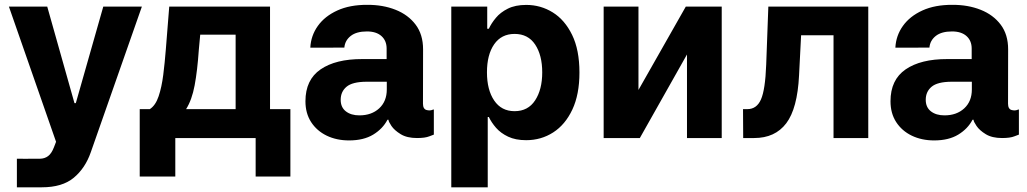

<svg xmlns="http://www.w3.org/2000/svg" viewBox="-20 -573 4262 797"><path d="M153.8 204.5Q143.8 204.5 133.7 204.5Q123.6 204.5 113.6 204.5Q94.8 204.5 78.1 204.5Q61.4 204.5 50.1 204.5V85.9Q61.4 86.3 84.9 86.1Q108.3 85.9 126.4 85.9Q132.8 85.9 137.8 85.9Q142.8 85.9 145.6 85.9Q165.5 85.6 179.7 74.9Q193.9 64.3 203.8 38.7L212.7 15.6L17 -545.5H176.1L289.1 -144.9H294.7L408.7 -545.5H568.9L356.9 58.9Q333.8 125.4 286 165Q238.3 204.5 153.8 204.5Z M560 159.8V-120H601.9Q625.7 -135.3 638.5 -173.5Q651.3 -211.6 657.7 -262.6Q664.1 -313.6 668.3 -367.2L682.5 -545.5H1100.9V-120H1185.4V159.8H1041.2V0H707.7V159.8ZM752.5 -120H958.1V-429H811.1L805.4 -367.2Q799.4 -279.8 788 -218.9Q776.6 -158 752.5 -120Z M1429 9.9Q1377.1 9.9 1336.1 -9.9Q1295.1 -29.8 1271.5 -66.2Q1247.9 -102.6 1247.9 -152.7Q1247.9 -241.8 1310.7 -285Q1373.6 -328.1 1483.7 -327.8H1584.9V-371.4Q1584.9 -404.1 1563.4 -423.3Q1541.9 -442.5 1503.2 -442.5Q1459.5 -442.5 1435.7 -423.7Q1411.9 -404.8 1409.4 -375.4L1268.1 -375Q1270.6 -425.1 1299.4 -465.4Q1328.1 -505.7 1380.3 -529.5Q1432.5 -553.3 1504.6 -552.9Q1569.2 -553.3 1621.8 -532.5Q1674.4 -511.7 1705.3 -470.7Q1736.2 -429.7 1736.2 -368.3L1735.8 -142.8Q1735.8 -120.4 1750.7 -116.3Q1765.6 -112.2 1778.1 -118.3H1780.9V-14.2Q1779.5 -14.2 1762.1 -7.1Q1744.7 0 1710.9 0Q1669.4 0 1643.3 -16Q1617.2 -32 1604.9 -50.2Q1592.7 -68.5 1592.7 -75.3V-76H1588.4Q1568.9 -38.4 1529.1 -14.2Q1489.3 9.9 1429 9.9ZM1471.9 -94.1Q1522.4 -94.1 1554 -123.2Q1585.6 -152.3 1585.6 -201.7V-233.7H1500.4Q1442.8 -233.3 1418.5 -212.9Q1394.2 -192.5 1394.2 -158.7Q1394.2 -127.5 1415.7 -110.8Q1437.1 -94.1 1471.9 -94.1Z M1853.3 204.5V-545.5H2002.5V-453.8H2009.2Q2019.5 -476.2 2038.4 -498.9Q2057.2 -521.7 2088.1 -537.1Q2119 -552.6 2164.4 -552.6Q2224.4 -552.6 2274.5 -521.5Q2324.6 -490.4 2354.9 -428.1Q2385.3 -365.8 2385.3 -272Q2385.3 -180.8 2355.8 -118.1Q2326.3 -55.4 2276.3 -23.3Q2226.2 8.9 2164.1 8.9Q2120 8.9 2089.3 -5.7Q2058.6 -20.2 2039.2 -42.4Q2019.9 -64.6 2009.2 -87.4H2004.6V204.5ZM2001.4 -272.7Q2001.4 -199.9 2031.4 -155.7Q2061.4 -111.5 2116.1 -111.5Q2171.9 -111.5 2201.3 -156.4Q2230.8 -201.3 2230.8 -272.7Q2230.8 -343.8 2201.5 -388Q2172.2 -432.2 2116.1 -432.2Q2061.1 -432.2 2031.2 -389Q2001.4 -345.9 2001.4 -272.7Z M2630.3 -199.6 2826.7 -545.5H2975.9V0H2831.7V-346.9L2636 0H2485.8V-545.5H2630.3Z M3065 0 3064.3 -120H3082.4Q3121.1 -120 3138.8 -160.2Q3156.6 -200.3 3160.5 -304L3169.4 -545.5H3584.2V0H3440V-426.5H3305.4L3296.9 -259.9Q3290.1 -122.5 3243.8 -61.3Q3197.4 0 3110.4 0Z M3857.6 9.9Q3805.8 9.9 3764.7 -9.9Q3723.7 -29.8 3700.1 -66.2Q3676.5 -102.6 3676.5 -152.7Q3676.5 -241.8 3739.3 -285Q3802.2 -328.1 3912.3 -327.8H4013.5V-371.4Q4013.5 -404.1 3992 -423.3Q3970.5 -442.5 3931.8 -442.5Q3888.1 -442.5 3864.3 -423.7Q3840.6 -404.8 3838.1 -375.4L3696.7 -375Q3699.2 -425.1 3728 -465.4Q3756.7 -505.7 3808.9 -529.5Q3861.2 -553.3 3933.2 -552.9Q3997.9 -553.3 4050.4 -532.5Q4103 -511.7 4133.9 -470.7Q4164.8 -429.7 4164.8 -368.3L4164.4 -142.8Q4164.4 -120.4 4179.3 -116.3Q4194.2 -112.2 4206.7 -118.3H4209.5V-14.2Q4208.1 -14.2 4190.7 -7.1Q4173.3 0 4139.6 0Q4098 0 4071.9 -16Q4045.8 -32 4033.6 -50.2Q4021.3 -68.5 4021.3 -75.3V-76H4017Q3997.5 -38.4 3957.7 -14.2Q3918 9.9 3857.6 9.9ZM3900.6 -94.1Q3951 -94.1 3982.6 -123.2Q4014.2 -152.3 4014.2 -201.7V-233.7H3929Q3871.4 -233.3 3847.1 -212.9Q3822.8 -192.5 3822.8 -158.7Q3822.8 -127.5 3844.3 -110.8Q3865.8 -94.1 3900.6 -94.1Z"/></svg>

Font: Inter Zeller
Style: Bold
Weight: 700
Designer: Rasmus Andersson; Joe Bland
Foundry: zeller
Version: Version 3.015;git-dec3a8cb1